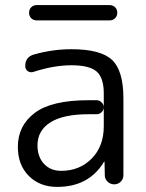

<svg xmlns="http://www.w3.org/2000/svg" viewBox="-20 -723 574 753"><path d="M124 -703H410Q423 -703 431.5 -694.5Q440 -686 440 -673Q440 -660 431.5 -651.5Q423 -643 410 -643H124Q111 -643 102.5 -651.5Q94 -660 94 -673Q94 -686 102.5 -694.5Q111 -703 124 -703ZM204 10Q136 10 93 -33Q50 -76 50 -147Q50 -230 116 -280Q182 -330 327 -330H359Q370 -330 378.5 -321.5Q387 -313 387 -302V-357Q387 -418 359 -442.5Q331 -467 260 -467Q191 -467 111 -441Q99 -437 89 -444Q79 -451 79 -464Q79 -499 112 -509Q186 -530 260 -530Q375 -530 419.5 -488Q464 -446 464 -337V-36Q464 -21 453.5 -10.5Q443 0 428 0Q413 0 402 -10.5Q391 -21 391 -36L390 -88Q390 -89 389 -89Q387 -89 387 -87Q328 10 204 10ZM387 -302Q387 -291 378.5 -283Q370 -275 359 -275H327Q228 -275 177.5 -243Q127 -211 127 -153Q127 -108 152.5 -80.5Q178 -53 220 -53Q292 -53 339.5 -101Q387 -149 387 -228Z"/></svg>

Font: Rounded Mplus 1c
Style: Regular
Weight: 400
Version: Version 1.059.20150529